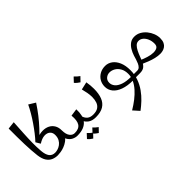

<svg xmlns="http://www.w3.org/2000/svg" viewBox="-70 -1483 2566 2566"><g transform="rotate(-45 1213.5 -200.0)"><path d="M293 0Q247 0 206.5 -17Q166 -34 137.5 -76Q109 -118 99 -194Q87 -292 83 -422Q79 -552 80 -718L188 -730Q182 -626 176.5 -534.5Q171 -443 170 -361Q169 -279 175 -202Q181 -126 209.5 -88Q238 -50 293 -50L313 -25Z M233 -292 203 -336Q240 -375 280.5 -427Q321 -479 360.5 -536.5Q400 -594 434 -652Q468 -710 492 -761L585 -704Q533 -625 482 -559.5Q431 -494 371.5 -430Q312 -366 233 -292ZM293 0V-50Q314 -50 342 -58Q370 -66 397 -85.5Q424 -105 442 -137.5Q460 -170 460 -218Q460 -263 431 -289Q402 -315 352.5 -313Q303 -311 241 -271L203 -336L263 -350Q325 -376 380 -376.5Q435 -377 476.5 -356Q518 -335 541.5 -295.5Q565 -256 565 -202L540 -119Q519 -83 486.5 -60Q454 -37 418 -23.5Q382 -10 348.5 -5Q315 0 293 0ZM663 0Q626 0 588.5 -19Q551 -38 526.5 -82Q502 -126 502 -202H565Q565 -126 593 -88Q621 -50 663 -50L683 -25Z M663 0V-50Q743 -50 774.5 -97.5Q806 -145 796 -246L901 -261Q904 -202 893 -154Q882 -106 854 -71.5Q826 -37 779 -18.5Q732 0 663 0ZM1013 0Q945 0 905 -28.5Q865 -57 848 -100.5Q831 -144 831 -190L876 -224Q876 -176 888.5 -136.5Q901 -97 931 -73.5Q961 -50 1013 -50L1033 -25ZM785 176Q767 165 750 151Q733 137 721 121L776 62Q791 78 806 92Q821 106 840 119ZM890 176Q872 165 855 151Q838 137 826 121L881 62Q896 78 911 92Q926 106 945 119Z M1013 0V-50Q1073 -50 1106.5 -73Q1140 -96 1154 -136Q1168 -176 1168 -226Q1168 -270 1160 -311.5Q1152 -353 1141 -396L1251 -421Q1257 -383 1260 -352Q1263 -321 1263 -287Q1263 -197 1238.5 -132.5Q1214 -68 1159 -34Q1104 0 1013 0ZM1196 -476Q1177 -488 1159 -503Q1141 -518 1128 -534L1186 -596Q1202 -579 1218 -564.5Q1234 -550 1254 -536Z M1738 0V-50Q1764 -50 1789.5 -50Q1815 -50 1843 -50L1863 -25L1843 0Q1815 0 1789.5 0Q1764 0 1738 0ZM1493 361 1418 277Q1482 239 1538 195.5Q1594 152 1637 103.5Q1680 55 1704 3Q1728 -49 1728 -103Q1728 -167 1703 -210Q1678 -253 1640.5 -274.5Q1603 -296 1563 -296Q1524 -296 1493.5 -270.5Q1463 -245 1463 -199Q1463 -160 1490.5 -126Q1518 -92 1577 -71Q1636 -50 1728 -50L1715 3Q1606 3 1532 -24Q1458 -51 1420.5 -98Q1383 -145 1383 -205Q1383 -260 1408 -303.5Q1433 -347 1478.5 -373Q1524 -399 1583 -399Q1638 -399 1683.5 -366Q1729 -333 1756 -270.5Q1783 -208 1783 -119Q1783 -36 1757.5 35Q1732 106 1689.5 166Q1647 226 1595.5 274.5Q1544 323 1493 361Z M2220 9Q2178 9 2131.5 -2Q2085 -13 2037.5 -31.5Q1990 -50 1943 -71L1969 -121Q2014 -101 2068.5 -84Q2123 -67 2167 -67Q2211 -67 2236.5 -83.5Q2262 -100 2262 -143Q2262 -192 2245 -232Q2228 -272 2199.5 -296Q2171 -320 2135 -320Q2102 -320 2078 -296Q2054 -272 2035.5 -235Q2017 -198 2002.5 -159Q1988 -120 1976 -90Q1962 -55 1932.5 -27.5Q1903 0 1843 0V-50Q1869 -50 1886.5 -67.5Q1904 -85 1916 -112Q1928 -139 1937 -168.5Q1946 -198 1953 -222Q1968 -269 1992.5 -309.5Q2017 -350 2052 -375Q2087 -400 2135 -400Q2185 -400 2227 -376.5Q2269 -353 2300.5 -314.5Q2332 -276 2349.5 -230.5Q2367 -185 2367 -141Q2367 -94 2353 -64.5Q2339 -35 2316 -19Q2293 -3 2268 3Q2243 9 2220 9Z"/></g></svg>

Font: Marhey Light Light
Style: Regular
Weight: 300
Version: Version 1.000